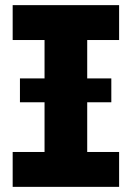

<svg xmlns="http://www.w3.org/2000/svg" viewBox="-20 -727 513 747"><path d="M29.3 -707H443.4V-571.3H319.3V-421.9H413.1V-329.1H319.3V-135.7H443.4V0H29.3V-135.7H153.3V-329.1H57.6V-421.9H153.3V-571.3H29.3Z"/></svg>

Font: Pretendard GOV ExtraBold
Style: Regular
Weight: 800
Designer: Base glyphs from Inter by Rasmus Andersson; Hangeul glyphs from Noto Sans CJK(Source Han Sans) by Jang Soo-young and Kan
Foundry: Kil Hyung-jin
Version: Version 1.309